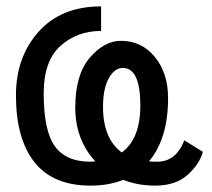

<svg xmlns="http://www.w3.org/2000/svg" viewBox="-20 -559 666 602"><path d="M264 23Q146 23 88 -50.5Q30 -124 30 -260Q30 -380 101 -459.5Q172 -539 297 -539V-462Q222 -462 169.5 -415Q117 -368 117 -266Q117 -149 152 -100.5Q187 -52 263 -52Q265 -52 270.5 -52.5Q276 -53 279 -53Q216 -121 216 -222Q216 -325 261.5 -378Q307 -431 359 -431Q424 -431 465.5 -380.5Q507 -330 507 -251Q507 -124 447 -53Q457 -52 473 -52Q532 -52 558 -119L616 -83Q606 -45 568.5 -11Q531 23 466 23Q413 23 366 5Q321 23 264 23ZM362 -81Q420 -124 420 -228Q420 -346 365 -346Q339 -346 321 -313.5Q303 -281 303 -224Q303 -124 362 -81Z"/></svg>

Font: ColatingCofangSans
Style: Regular
Weight: 400
Foundry: GNU
Version: Version 412.227;June 27, 2022;FontCreator 11.0.0.2412 32-bit